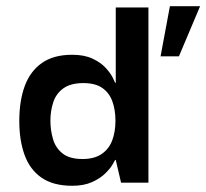

<svg xmlns="http://www.w3.org/2000/svg" viewBox="-20 -587 663 617"><path d="M212 10Q151 10 113.5 -16Q76 -42 59 -89Q42 -136 42 -198Q42 -263 59.5 -310.5Q77 -358 114.5 -384.5Q152 -411 212 -411Q251 -411 277.5 -398.5Q304 -386 319.5 -369Q335 -352 342 -338Q349 -324 350 -321H352V-563H457V0H369L352 -73H350Q349 -71 341.5 -58Q334 -45 317.5 -29Q301 -13 275 -1.5Q249 10 212 10ZM245 -76Q283 -76 306.5 -92Q330 -108 340.5 -135.5Q351 -163 351 -199Q351 -234 341 -261.5Q331 -289 308.5 -304.5Q286 -320 248 -320Q207 -320 183.5 -303Q160 -286 151 -258Q142 -230 142 -199Q142 -168 150.5 -139.5Q159 -111 181.5 -93.5Q204 -76 245 -76ZM496 -406 526 -567H623L555 -406Z"/></svg>

Font: Darker Grotesque
Style: Bold
Weight: 700
Designer: Gabriel Lam
Foundry: TypeRant
Version: Version 1.000;gftools[0.9.28]